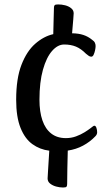

<svg xmlns="http://www.w3.org/2000/svg" viewBox="-20 -672 486 868"><path d="M265 175.7Q249.9 175.7 233.8 171.3Q217.7 166.9 206.4 157.8Q195.2 148.7 195.2 134.8Q195.2 130.8 197.3 97.8Q199.5 64.7 202.8 9.2Q160.3 4.1 126.5 -20.3Q92.6 -44.6 72.9 -93.8Q53.1 -142.9 53.1 -221.1Q53.1 -317.1 77 -378.9Q100.9 -440.7 139.2 -474.2Q177.5 -507.8 220.8 -517.6Q221.8 -555.2 222.5 -586.2Q223.2 -617.1 223.9 -636.7Q223.9 -645.3 227.2 -648.6Q230.4 -652 242.6 -652Q258.6 -652 274.6 -648Q290.6 -643.9 301.8 -634.8Q313.1 -625.7 313.1 -611.8Q313.1 -608.5 311.2 -584.2Q309.3 -559.9 305.9 -521.5Q335.7 -521.1 357.1 -513.9Q378.6 -506.7 396 -492.4Q405.6 -486 408.9 -478.9Q412.2 -471.9 412.2 -464Q412.2 -455.7 409.7 -444.2Q407.2 -432.7 403.2 -424.3Q399.3 -415.8 392.7 -415.8Q386.4 -415.8 381.2 -419.5Q375.9 -423.1 368.6 -429.2Q346.4 -451.7 323.5 -461.2Q300.5 -470.8 270 -470.8Q240.9 -470.8 215.4 -441.7Q189.8 -412.6 174.1 -356.7Q158.4 -300.8 158.4 -221.1Q158.4 -166.6 171.8 -127.7Q185.2 -88.7 211.8 -68.2Q238.3 -47.6 277.8 -47.6Q302.3 -47.6 323.7 -55.5Q345.2 -63.4 362.2 -74Q379.2 -84.6 387.9 -91.4Q397.3 -98.5 400.6 -101.1Q403.9 -103.6 406.9 -103.6Q412.5 -103.6 415.9 -94Q419.2 -84.5 419.2 -73.9Q419.2 -63.7 410.7 -55.5Q386.8 -30.5 355.5 -13.7Q324.2 3.2 286.4 8.8Q285.4 51.6 284.5 88.4Q283.6 125.2 283.6 159.6Q283.6 168.3 280.7 172Q277.8 175.7 265 175.7Z"/></svg>

Font: Briem Hand Thin
Style: Regular
Weight: 100
Designer: Gunnlaugur SE Briem, Eben Sorkin
Foundry: Sorkin Type Co.
Version: Version 1.003